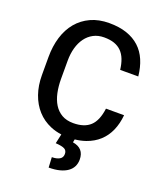

<svg xmlns="http://www.w3.org/2000/svg" viewBox="-167 -828 976 1156"><g transform="rotate(20 320.5 -250.0)"><path d="M285 221.5 281.5 156Q311.5 156 330.2 145.5Q349 135 349 111.5Q349 89.5 332.5 80.5Q316 71.5 275 69L288.5 8Q250.5 3 217.5 -11Q166.5 -32.5 130.8 -72Q95 -111.5 75.8 -166.5Q56.5 -221.5 56.5 -288.5V-404Q56.5 -473 74.2 -531.2Q92 -589.5 127 -631.5Q162 -673.5 213.2 -697.2Q264.5 -721 332 -721Q396 -721 444.2 -704.5Q492.5 -688 526.2 -657Q560 -626 579.2 -581Q598.5 -536 604.5 -478.5H488.5Q484 -516 473 -544.2Q462 -572.5 443.2 -591.5Q424.5 -610.5 397.2 -620Q370 -629.5 332 -629.5Q293.5 -629.5 263.8 -613.8Q234 -598 213.8 -570.2Q193.5 -542.5 183 -504.8Q172.5 -467 172.5 -423V-306Q172.5 -259 181.2 -217.8Q190 -176.5 209 -146Q228 -115.5 258.2 -98Q288.5 -80.5 332 -80.5Q402.5 -80.5 440.2 -115.8Q478 -151 488 -230H604Q599 -175 579.5 -130.5Q560 -86 526 -54.8Q492 -23.5 443.5 -6.5Q412 4.5 374.5 8.5L370.5 28.5Q444.5 40.5 444.5 113Q444.5 137 434.8 157Q425 177 405.2 191.2Q385.5 205.5 355.5 213.5Q325.5 221.5 285 221.5Z"/></g></svg>

Font: Roberto Sans Medium
Style: Regular
Weight: 500
Designer: Google (font) & Cristiano Sobral (main changes)
Version: Version 1.000;October 12, 2021;FontCreator 14.0.0.2814 64-bi